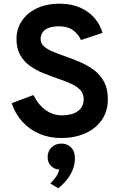

<svg xmlns="http://www.w3.org/2000/svg" viewBox="-20 -732 653 1035"><path d="M311 12Q245.5 12 191.9 -11.1Q138.4 -34.2 100.2 -76.3Q62.1 -118.5 43 -175.8L160.4 -219.6Q182.9 -171.3 223.1 -140.8Q263.3 -110.2 314.2 -110.2Q367.3 -110.2 399.2 -132.6Q431.2 -155.1 431.2 -198.2Q431.2 -227.6 412.4 -247.3Q393.7 -267 361.8 -281.2Q329.8 -295.5 290 -309Q251.7 -322.2 212.5 -338.1Q173.3 -354 140.9 -377.4Q108.4 -400.7 88.6 -436Q68.8 -471.3 68.8 -522.8Q68.8 -574.3 96.4 -617.3Q124 -660.3 176.3 -686.1Q228.7 -712 303 -712Q364.2 -712 411.4 -691.2Q458.6 -670.5 489.4 -634.9Q520.3 -599.3 532.6 -554.6L416.6 -516.2Q402.6 -547.5 373.9 -568.9Q345.1 -590.2 295.8 -590.2Q249.9 -590.2 224.4 -572.2Q199 -554.1 199 -521Q199 -498.4 216.2 -482.6Q233.4 -466.9 262.8 -454.5Q292.2 -442.1 329 -429.2Q370.5 -414.9 411.6 -397.3Q452.8 -379.7 486.8 -354.2Q520.7 -328.7 541 -290.9Q561.4 -253.1 561.4 -198.4Q561.4 -131.5 528.2 -84.5Q495.1 -37.6 438.5 -12.8Q381.8 12 311 12ZM294 282.8 251.8 257.2Q268 240.3 280.9 222.7Q293.8 205 299.4 182.2Q273.9 180.7 255.3 162.6Q236.8 144.6 236.8 114Q236.8 83.4 257.7 62.7Q278.6 42 311 42Q341.9 42 363 62.6Q384 83.3 384 121.8Q384 165.9 360.3 207.7Q336.6 249.5 294 282.8Z"/></svg>

Font: Overpass
Style: Regular
Weight: 400
Designer: Delve Withrington, Dave Bailey, Thomas Jockin
Foundry: Delve Fonts LLC
Version: Version 4.000